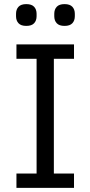

<svg xmlns="http://www.w3.org/2000/svg" viewBox="-20 -914 440 934"><path d="M60 0V-70H158V-628H60V-698H340V-628H242V-70H340V0ZM108 -788Q82 -788 70 -801Q58 -814 58 -835V-847Q58 -868 70 -881Q82 -894 108 -894Q134 -894 146 -881Q158 -868 158 -847V-835Q158 -814 146 -801Q134 -788 108 -788ZM294 -788Q268 -788 256 -801Q244 -814 244 -835V-847Q244 -868 256 -881Q268 -894 294 -894Q320 -894 332 -881Q344 -868 344 -847V-835Q344 -814 332 -801Q320 -788 294 -788Z"/></svg>

Font: IBM Plex Sans Devanagari
Style: Regular
Weight: 400
Designer: Mike Abbink, Paul van der Laan, Pieter van Rosmalen, Erin McLaughlin
Foundry: Bold Monday
Version: Version 1.1